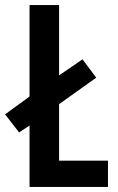

<svg xmlns="http://www.w3.org/2000/svg" viewBox="-35 -734 462 754"><path d="M81 0H389V-103H197V-325L343 -429L289 -501L197 -438V-714H81V-355L-15 -285L40 -214L81 -241Z"/></svg>

Font: Noto Sans Khmer ExtraCondensed SemiBold
Style: Regular
Weight: 600
Width: 2
Designer: Danh Hong and the Monotype Design Team
Foundry: Monotype Imaging Inc.
Version: Version 2.004